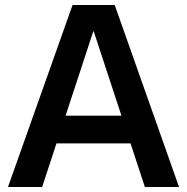

<svg xmlns="http://www.w3.org/2000/svg" viewBox="-20 -750 750 770"><path d="M12 0 271 -730H440L698 0H561L356 -624H354L149 0ZM154 -175V-286H557V-175Z"/></svg>

Font: M PLUS 2 Thin SemiBold
Style: Regular
Weight: 600
Version: Version 1.001